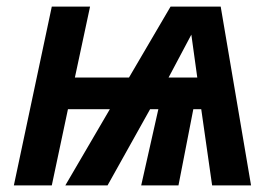

<svg xmlns="http://www.w3.org/2000/svg" viewBox="-20 -562 836 582"><path d="M22 0H137L186 -231H313L178 0H306L435 -231H460L408 0H521L566 -231H590L623 0H741L649 -542H497L371 -327H207L253 -542H137ZM491 -327 560 -457 578 -327Z"/></svg>

Font: Noto Sans SemiBold
Style: Italic
Weight: 600
Italic angle: -12°
Designer: Monotype Design Team
Foundry: Monotype Imaging Inc.
Version: Version 2.013